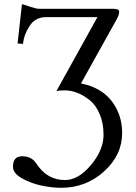

<svg xmlns="http://www.w3.org/2000/svg" viewBox="-20 -687 648 918"><path d="M167 -645H522Q549.8 -645 549.8 -630.9Q549.8 -614.7 535.2 -589.8L367.2 -288.1Q463.4 -269 513.7 -204.1Q564 -139.2 564 -50.8Q564 54.2 477.5 132.6Q391.1 210.9 272 210.9Q228 210.9 177 200Q126 189 84 165Q42 141.1 42 109.9Q42 60.1 85.9 60.1Q131.8 60.1 153.8 95.2Q205.6 174.3 291 173.8Q355 173.8 415 101.8Q475.1 29.8 475.1 -42Q475.1 -98.1 456.5 -141.6Q438 -185.1 408.4 -208.5Q378.9 -231.9 348.9 -243.4Q318.8 -254.9 291 -254.9Q264.2 -254.9 250 -252L445.8 -605H196.8Q147.9 -604 121.1 -562.5Q94.2 -521 89.8 -477.1L64 -479L85 -667Q90.8 -666 121.8 -655.5Q152.8 -645 167 -645Z"/></svg>

Font: Linux Libertine O
Style: Regular
Weight: 400
Designer: Philipp H. Poll
Foundry: Philipp H. Poll
Version: Version 5.3.0